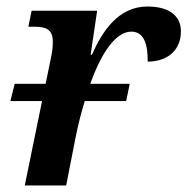

<svg xmlns="http://www.w3.org/2000/svg" viewBox="-20 -569 575 589"><path d="M212 -148C220 -189 230 -226 240 -259H367L378 -312H257C294 -416 339 -472 383 -472C422 -472 434 -432 433 -380C493 -380 535 -414 535 -473C535 -514 507 -549 432 -549C344 -549 294 -474 262 -401H258L278 -536H77L67 -487H86C121 -487 142 -479 142 -441C142 -422 140 -409 136 -390L120 -312H25L12 -259H109L56 0H183Z"/></svg>

Font: Noto Serif Semi
Style: Italic
Weight: 600
Italic angle: -12°
Designer: Monotype Design Team
Foundry: Monotype Imaging Inc.
Version: Version 1.901